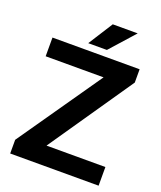

<svg xmlns="http://www.w3.org/2000/svg" viewBox="-161 -1003 930 1106"><g transform="rotate(20 303.5 -450.5)"><path d="M577.6 -114.3V0H35.6V-84L391.1 -596.2H36.1V-710.9H570.3V-629.4L216.8 -114.3ZM240.7 -751 336.4 -901.4H489.3L355 -751Z"/></g></svg>

Font: Vazirmatn FD
Style: Bold
Weight: 700
Designer: Saber Rastikerdar
Foundry: Saber Rastikerdar
Version: Version 33.001